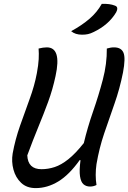

<svg xmlns="http://www.w3.org/2000/svg" viewBox="-20 -949 659 985"><path d="M163 16Q117 16 88.5 -11Q60 -38 49 -79Q38 -120 45 -162Q58 -233 82.5 -303Q107 -373 132 -441Q157 -509 169 -573Q177 -616 178.5 -645.5Q180 -675 178 -700Q202 -706 220 -706Q297 -706 265 -559Q250 -489 227 -426.5Q204 -364 177 -298.5Q150 -233 120 -152Q123 -81 193 -81Q227 -81 260.5 -92Q294 -103 330.5 -132Q367 -161 410 -215Q429 -295 457.5 -377Q486 -459 507.5 -540.5Q529 -622 528 -700Q539 -703 547 -704.5Q555 -706 565 -706Q602 -706 613.5 -678.5Q625 -651 611 -577Q594 -492 567 -416Q540 -340 514.5 -264.5Q489 -189 475 -107Q471 -79 471 -52Q471 -25 475 0Q460 8 442 8Q422 8 408.5 -3.5Q395 -15 390.5 -44.5Q386 -74 393 -127L389 -128Q335 -52 279 -18Q223 16 163 16ZM502 -929Q543 -931 570 -920Q581 -916 581.5 -906.5Q582 -897 576 -886Q538 -822 461 -785Q445 -777 431.5 -774Q418 -771 401 -771Q366 -771 345 -789Q400 -819 439 -852.5Q478 -886 502 -929Z"/></svg>

Font: Recursive Mn Csl St
Style: Italic
Weight: 400
Italic angle: -15°
Monospace: yes
Version: Version 1.079;hotconv 1.0.112;makeotfexe 2.5.65598; ttfautoh